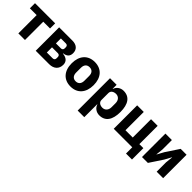

<svg xmlns="http://www.w3.org/2000/svg" viewBox="222 -1689 3042 3042"><g transform="rotate(45 1742.5 -168.5)"><path d="M172 0H320V-410H472V-525H20V-410H172Z M561 0H862C966 0 1028 -59 1028 -152C1028 -223 983 -265 897 -273V-278C973 -288 1008 -326 1008 -393C1008 -472 956 -525 860 -525H561ZM705 -105V-221H835C862 -221 879 -205 879 -178V-147C879 -120 862 -105 835 -105ZM705 -309V-420H817C843 -420 859 -404 859 -378V-351C859 -325 843 -309 817 -309Z M1350 12C1504 12 1596 -94 1596 -263C1596 -432 1504 -537 1350 -537C1196 -537 1104 -432 1104 -263C1104 -94 1196 12 1350 12ZM1350 -105C1292 -105 1258 -143 1258 -209V-316C1258 -382 1292 -420 1350 -420C1408 -420 1442 -382 1442 -316V-209C1442 -143 1408 -105 1350 -105Z M1701 200H1849V-88H1854C1869 -31 1927 12 1995 12C2128 12 2197 -85 2197 -263C2197 -441 2128 -537 1995 -537C1927 -537 1869 -495 1854 -437H1849V-525H1701ZM1946 -108C1890 -108 1849 -137 1849 -185V-340C1849 -388 1890 -417 1946 -417C2002 -417 2043 -374 2043 -308V-217C2043 -151 2002 -108 1946 -108Z M2724 140H2858V-115H2768V-525H2620V-115H2457V-525H2309V0H2724Z M2942 0H3074L3220 -221L3281 -333H3284L3271 -211V0H3416V-525H3284L3138 -304L3077 -192H3074L3087 -314V-525H2942Z"/></g></svg>

Font: LVC Sans
Style: Bold
Weight: 700
Designer: Mike Abbink, Paul van der Laan, Pieter van Rosmalen
Foundry: Bold Monday
Version: Version 3.0